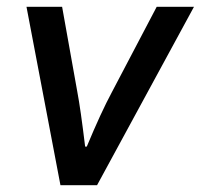

<svg xmlns="http://www.w3.org/2000/svg" viewBox="-20 -546 592 566"><path d="M158.2 0 58.1 -525.9H163.1L208 -274.9Q217.3 -226.6 231 -113.8H235.8Q277.8 -214.8 310.1 -274.9L441.9 -525.9H551.8L266.1 0Z"/></svg>

Font: Archivo Medium
Style: Italic
Weight: 500
Italic angle: -10°
Designer: Hector Gatti
Foundry: Omnibus-Type
Version: Version 2.001